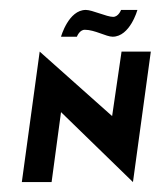

<svg xmlns="http://www.w3.org/2000/svg" viewBox="-20 -367 324 387"><path d="M151 -307C171 -307 194 -293 207 -293C242 -293 257 -347 257 -347H224C224 -347 219 -333 208 -333C195 -333 166 -347 153 -347C118 -347 103 -293 103 -293H135C135 -293 140 -307 151 -307ZM24 0H84L103 -141L248 0L284 -263H225L206 -133L60 -263Z"/></svg>

Font: Hussar Tani
Style: DwaKurs
Weight: 700
Foundry: Cannot Into Space Fonts
Version: Version 0.92